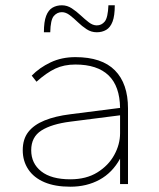

<svg xmlns="http://www.w3.org/2000/svg" viewBox="-20 -696 600 726"><path d="M246 10Q188 10 148 -7Q108 -24 87 -55.5Q66 -87 66 -128Q66 -170 87 -197Q108 -224 148.5 -240.5Q189 -257 246 -264L434 -288Q433 -370 390.5 -411Q348 -452 265 -452Q222 -452 189 -436.5Q156 -421 118 -387L100 -410Q129 -440 171 -460Q213 -480 265 -480Q365 -480 414.5 -430Q464 -380 464 -286V0H434V-96Q405 -43 356.5 -16.5Q308 10 246 10ZM246 -18Q306 -18 348 -44Q390 -70 412 -110Q434 -150 434 -192V-260L246 -236Q175 -227 136.5 -202.5Q98 -178 98 -128Q98 -78 136 -48Q174 -18 246 -18ZM146 -574Q146 -614 154.5 -636Q163 -658 178.5 -667Q194 -676 214 -676Q234 -676 251.5 -664.5Q269 -653 285 -638Q301 -623 316 -611.5Q331 -600 346 -600Q364 -600 376 -614.5Q388 -629 390 -676H414Q414 -636 405.5 -614Q397 -592 381.5 -583Q366 -574 346 -574Q325 -574 307.5 -585.5Q290 -597 274.5 -612Q259 -627 244 -638.5Q229 -650 214 -650Q196 -650 183.5 -635.5Q171 -621 170 -574Z"/></svg>

Font: Gantari Thin
Style: Regular
Weight: 250
Designer: Anugrah Pasau
Foundry: Lafontype
Version: Version 1.000